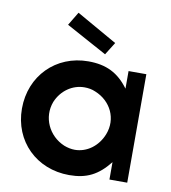

<svg xmlns="http://www.w3.org/2000/svg" viewBox="-88 -868 854 957"><g transform="rotate(10 339.0 -389.5)"><path d="M528 0H618V-549H528V-460C476 -531 414 -562 323 -562C159 -562 37 -439 37 -273C37 -108 160 13 326 13C414 13 471 -16 528 -88ZM277 -127C196 -161 154 -250 185 -332C210 -393 266 -431 326 -431C345 -431 364 -428 382 -420C464 -387 505 -302 473 -220C448 -156 392 -116 332 -116C314 -116 295 -120 277 -127ZM191 -724 398 -611 438 -675 232 -792Z"/></g></svg>

Font: Involve Medium
Style: Regular
Weight: 500
Designer: Stefan Peev
Foundry: Context Ltd.
Version: Version 1.001